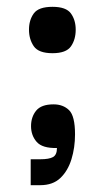

<svg xmlns="http://www.w3.org/2000/svg" viewBox="-20 -434 296 563"><path d="M134 -278Q93 -278 79 -298.5Q65 -319 65 -347Q65 -375 79 -394.5Q93 -414 134 -414Q174 -414 188 -394.5Q202 -375 202 -347Q202 -318 188 -298Q174 -278 134 -278ZM70 109V33H98Q124 33 135.5 26.5Q147 20 147 0Q104 1 87.5 -18Q71 -37 71 -64Q71 -91 86 -109.5Q101 -128 137 -128Q165 -128 182.5 -111Q200 -94 200 -40Q200 -1 189.5 33Q179 67 157 88Q135 109 98 109Z"/></svg>

Font: Darker Grotesque ExtraBold
Style: Regular
Weight: 800
Designer: Gabriel Lam
Foundry: TypeRant
Version: Version 1.000;gftools[0.9.28]